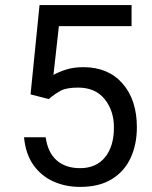

<svg xmlns="http://www.w3.org/2000/svg" viewBox="-20 -731 602 761"><path d="M173.3 -338.4 101.1 -356.9 136.7 -710.9H501.5V-627.4H213.4L191.9 -434.1Q211.4 -445.3 241.5 -455.1Q271.5 -464.8 310.5 -464.8Q408.7 -464.8 465.6 -400.1Q522.5 -335.4 522.5 -226.6Q522.5 -158.7 497.8 -105.2Q473.1 -51.8 423.3 -21Q373.5 9.8 297.4 9.8Q239.7 9.8 191.7 -11.7Q143.6 -33.2 112.5 -76.9Q81.5 -120.6 75.2 -187H161.1Q169.4 -126.5 204.6 -95.5Q239.7 -64.5 297.4 -64.5Q361.3 -64.5 396.5 -107.9Q431.6 -151.4 431.6 -225.6Q431.6 -292.5 394.8 -338.1Q357.9 -383.8 289.6 -383.8Q244.1 -383.8 220.9 -371.6Q197.8 -359.4 173.3 -338.4Z"/></svg>

Font: Vazirmatn UI
Style: Regular
Weight: 400
Designer: Saber Rastikerdar
Foundry: Saber Rastikerdar
Version: Version 33.003